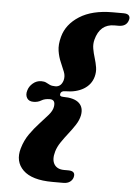

<svg xmlns="http://www.w3.org/2000/svg" viewBox="-59 -796 676 967"><g transform="rotate(5 279.0 -313.0)"><path d="M243.5 -321Q240 -306.5 259 -306.5Q315 -306.5 339.8 -284.2Q364.5 -262 357 -221.5Q352 -197 336.5 -173Q321 -149 302 -125Q283 -101 266.8 -77Q250.5 -53 243.5 -29Q231.5 12.5 246.2 36.2Q261 60 296.5 60H317.5Q357 60 347.5 93.5Q343.5 107 331 116Q318.5 125 298 125H243Q139 125 94.5 81.5Q50 38 69.5 -29.5Q81.5 -71 104.5 -103.5Q127.5 -136 152 -162.2Q176.5 -188.5 195.2 -210.2Q214 -232 217.5 -252Q224 -289 194 -289Q168 -289 151.5 -278.8Q135 -268.5 112.5 -268.5Q89 -268.5 79.5 -284.5Q70 -300.5 76.5 -322Q82 -343.5 100.8 -359.5Q119.5 -375.5 143.5 -375.5Q158.5 -375.5 167.8 -370.8Q177 -366 187.2 -361Q197.5 -356 215.5 -356Q245 -356 255 -390Q260.5 -411 252.2 -432.2Q244 -453.5 232.8 -478.8Q221.5 -504 216.5 -535.2Q211.5 -566.5 222.5 -607Q239.5 -671 303.5 -711.8Q367.5 -752.5 470.5 -752.5H525.5Q546.5 -752.5 553.5 -743.2Q560.5 -734 556 -720.5Q546.5 -687.5 506.5 -687.5H485.5Q412.5 -687.5 391.5 -607.5Q385.5 -584.5 389.5 -561.5Q393.5 -538.5 400.8 -515.2Q408 -492 411.8 -468.8Q415.5 -445.5 409 -421.5Q398 -381 360.5 -358.2Q323 -335.5 267 -335.5Q247 -335.5 243.5 -321Z"/></g></svg>

Font: Fraunces 9pt S000 Black
Style: Italic
Weight: 900
Italic angle: -16°
Version: Version 1.000; ttfautohint (v1.8.3)